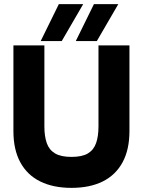

<svg xmlns="http://www.w3.org/2000/svg" viewBox="-20 -900 692 930"><path d="M326 10Q238 10 175 -21Q112 -52 78.5 -113.5Q45 -175 45 -265V-680H195V-287Q195 -240 206.5 -207Q218 -174 246.5 -157Q275 -140 326 -140Q378 -140 406 -157Q434 -174 445.5 -207Q457 -240 457 -287V-680H607V-265Q607 -175 573.5 -113.5Q540 -52 477.5 -21Q415 10 326 10ZM177 -701 265 -880H383L279 -701ZM347 -701 435 -880H553L449 -701Z"/></svg>

Font: Teachers
Style: Bold
Weight: 700
Designer: Alfredo Marco Pradil, Chank Diesel
Version: Version 1.001